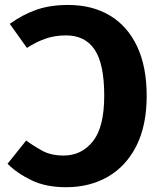

<svg xmlns="http://www.w3.org/2000/svg" viewBox="-20 -749 655 786"><path d="M258.5 -728.7Q357.9 -728.7 430 -685.4Q502.1 -642.1 541.3 -559Q580.5 -475.9 580.5 -356.9Q580.5 -234.9 538.2 -151.5Q495.9 -68.2 421.5 -25.4Q347.2 17.4 250.3 17.4Q168.2 17.4 109.5 -10.8Q50.8 -39 10.8 -78.5L87.2 -173.8Q116.9 -151.8 152.6 -132.1Q188.2 -112.3 241 -112.3Q313.8 -112.3 360.3 -170.5Q406.7 -228.7 406.7 -356.9Q406.7 -487.7 367.4 -545.9Q328.2 -604.1 250.3 -604.1Q204.1 -604.1 165.6 -590.5Q127.2 -576.9 90.3 -552.8L20 -651.3Q73.3 -689.7 129.5 -709.2Q185.6 -728.7 258.5 -728.7Z"/></svg>

Font: Fira Code
Style: Bold
Weight: 700
Monospace: yes
Designer: Carrois Corporate, Edenspiekermann AG, Nikita Prokopov
Foundry: Carrois Corporate, Edenspiekermann AG, Nikita Prokopov
Version: Version 6.000; ttfautohint (v1.8.2) -l 8 -r 50 -G 200 -x 14 